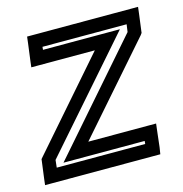

<svg xmlns="http://www.w3.org/2000/svg" viewBox="-110 -588 661 692"><g transform="rotate(-15 220.0 -242.0)"><path d="M409 0 416 -61 419 -86H394H166L448 -408L453 -415L454 -423L462 -484L465 -509H440H76H51L48 -484L40 -423L37 -398H62H274L-7 -76L-13 -69L-14 -61L-22 0L-25 25H0H380H405L409 0ZM362 -25H32L35 -53L346 -408L381 -448H331H94L95 -459H409L405 -431L95 -76L60 -36H110H363L362 -25Z"/></g></svg>

Font: Gamestation Display Outline
Style: Italic
Weight: 400
Designer: Jonas Hecksher
Foundry: Jonas Hecksher, Playtypeª, e-types AS
Version: Version 1.003